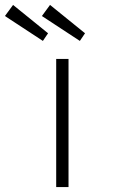

<svg xmlns="http://www.w3.org/2000/svg" viewBox="-60 -759 467 779"><path d="M168 0V-520H218V0ZM264 -593 110 -694 143 -739 285 -624ZM114 -593 -40 -694 -7 -739 135 -624Z"/></svg>

Font: Lexend Peta ExtraLight
Style: Regular
Weight: 250
Version: Version 1.007